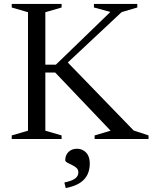

<svg xmlns="http://www.w3.org/2000/svg" viewBox="-20 -705 774 974"><path d="M658 -43 733.5 -18V0H460V-18L541 -42L260 -337H179.5V-377H263.5L540 -644.5L456.5 -667V-685H676.5V-667L597 -643.5L293 -359L320 -392ZM210 -643V-42L292.5 -18V0H39.5V-18L122 -42V-643L39.5 -667V-685H292.5V-667ZM306.5 221Q347 212 362.2 199.8Q377.5 187.5 377.5 169.5Q377.5 155 367.5 146.2Q357.5 137.5 344.2 131.5Q331 125.5 321 119.8Q311 114 311 107.5Q311 82 327.5 65.8Q344 49.5 371 49.5Q398 49.5 416.8 69Q435.5 88.5 435.5 124.5Q435.5 153 425 177.8Q414.5 202.5 388.2 221Q362 239.5 313.5 249Z"/></svg>

Font: Newsreader 36pt
Style: Regular
Weight: 400
Designer: Hugues Gentile
Foundry: Production Type
Version: Version 1.003